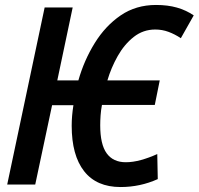

<svg xmlns="http://www.w3.org/2000/svg" viewBox="-20 -744 801 774"><path d="M466 10Q369 10 319 -54Q269 -118 269 -237Q269 -277 276 -320H190L122 0H9L160 -714H273L211 -420H296Q319 -501 362 -570.5Q405 -640 466.5 -682Q528 -724 609 -724Q656 -724 693 -713.5Q730 -703 761 -682L709 -590Q685 -606 659.5 -615.5Q634 -625 606 -625Q557 -625 519 -595Q481 -565 454.5 -518Q428 -471 413 -420H624L604 -321H391Q387 -300 385.5 -279Q384 -258 384 -239Q384 -162 410 -126Q436 -90 487 -90Q516 -90 548.5 -99Q581 -108 614 -123L616 -22Q545 10 466 10Z"/></svg>

Font: Noto Sans Condensed SemiBold
Style: Italic
Weight: 600
Width: 3
Italic angle: -12°
Designer: Monotype Design Team
Foundry: Monotype Imaging Inc.
Version: Version 2.013; ttfautohint (v1.8.4.7-5d5b)